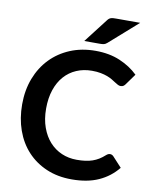

<svg xmlns="http://www.w3.org/2000/svg" viewBox="-100 -1003 860 1085"><g transform="rotate(10 330.5 -461.0)"><path d="M576.5 -170.5Q587.5 -170.5 596 -162L649 -104.5Q605 -50 540.8 -21Q476.5 8 386.5 8Q306 8 241.8 -19.5Q177.5 -47 132 -96Q86.5 -145 62.2 -213Q38 -281 38 -361.5Q38 -443 64 -510.8Q90 -578.5 137.2 -627.5Q184.5 -676.5 250 -703.8Q315.5 -731 395 -731Q474 -731 535.2 -705Q596.5 -679 639.5 -637L594.5 -574.5Q590.5 -568.5 584.2 -564Q578 -559.5 567 -559.5Q559.5 -559.5 551.5 -563.8Q543.5 -568 534 -574.2Q524.5 -580.5 512 -588Q499.5 -595.5 483 -601.8Q466.5 -608 444.8 -612.2Q423 -616.5 394.5 -616.5Q346 -616.5 305.8 -599.2Q265.5 -582 236.5 -549.2Q207.5 -516.5 191.5 -469.2Q175.5 -422 175.5 -361.5Q175.5 -300.5 192.8 -253Q210 -205.5 239.5 -173Q269 -140.5 309 -123.2Q349 -106 395 -106Q422.5 -106 444.8 -109Q467 -112 485.8 -118.5Q504.5 -125 521.2 -135.2Q538 -145.5 554.5 -160.5Q559.5 -165 565 -167.8Q570.5 -170.5 576.5 -170.5ZM615 -930.5 453 -787.5Q443 -778.5 434 -776.5Q425 -774.5 411 -774.5H321.5L426 -910Q431 -917 436 -921.2Q441 -925.5 447 -927.5Q453 -929.5 460.2 -930Q467.5 -930.5 477.5 -930.5Z"/></g></svg>

Font: LatoLatin
Style: Bold
Weight: 700
Designer: Lukasz Dziedzic with Adam Twardoch and Botio Nikoltchev
Foundry: tyPoland Lukasz Dziedzic
Version: Version 2.015; 2015-08-06; http://www.latofonts.com/